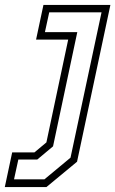

<svg xmlns="http://www.w3.org/2000/svg" viewBox="-78 -560 469 780"><path d="M-58.5 200 -28.5 59H62L110.5 18.5L199 -399H68.5L98.5 -540H370.5L235 97L110.5 200ZM-21 168.5H102.5L208.5 80.5L334.5 -510H122L104.5 -429.5H236L137.5 34.5L73.5 88H-3.5Z"/></svg>

Font: Tourney Expanded Light
Style: Italic
Weight: 300
Width: 7
Italic angle: -12°
Designer: Tyler Finck
Foundry: Etcetera Type Co
Version: Version 1.010; ttfautohint (v1.8.3)